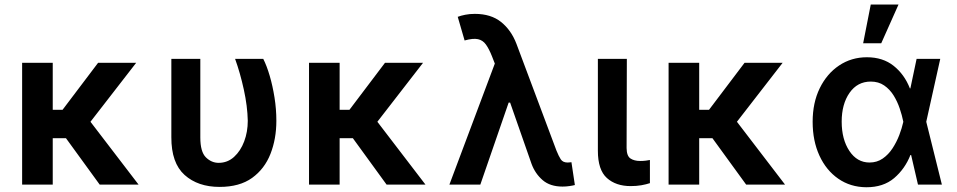

<svg xmlns="http://www.w3.org/2000/svg" viewBox="-20 -801 4150 833"><path d="M208.8 -528.4V-324.6H251.4L405.5 -528.4H570.7L372.5 -272.7L581.3 0H412.6L266.3 -201.3H208.8V0H76V-528.4Z M723.4 -545.5H849.1V-204.5Q849.1 -142.4 873.2 -118.4Q897.4 -94.5 928.6 -94.5Q967 -94.5 995.4 -120.2Q1023.8 -146 1039.4 -187.5Q1055 -229 1055 -277Q1053.6 -340.6 1037.8 -412.6Q1022 -484.7 1000 -545.5H1122.2Q1137.4 -515.6 1150.2 -471.9Q1163 -428.3 1171 -377.8Q1179 -327.4 1179 -277Q1179 -198.5 1153.4 -133.3Q1127.8 -68.2 1073.7 -29.1Q1019.5 9.9 932.5 9.9Q838.8 9.9 780.9 -41.9Q723 -93.8 723.4 -206Z M1453.5 -528.4V-324.6H1496.1L1650.2 -528.4H1815.3L1617.2 -272.7L1826 0H1657.3L1511 -201.3H1453.5V0H1320.7V-528.4Z M2420.8 8.5Q2366.8 8.5 2334.3 -19.5Q2301.8 -47.6 2286.2 -89.8L2193.2 -355.8H2186.8L2063.9 0H1929.7L2126.8 -525.2L2114.3 -557.2Q2101.6 -589.1 2088.2 -607.8Q2074.9 -626.4 2053.8 -631Q2032.7 -635.7 1995.7 -625.4L1965.9 -728Q1979.8 -733.3 1998.6 -737Q2017.4 -740.8 2040.1 -740.8Q2110.1 -740.8 2153.9 -705.6Q2197.8 -670.5 2220.5 -611.2L2394.2 -147.7Q2403.8 -123.9 2412.8 -109.9Q2421.9 -95.9 2442.5 -95.9Q2446.4 -95.9 2450.1 -96.4Q2453.8 -96.9 2459.2 -97.3L2474.1 1.8Q2464.5 4.3 2449.9 6.4Q2435.4 8.5 2420.8 8.5Z M2573.9 -545.5H2699.6L2698.5 -158.7Q2698.9 -124.3 2715.2 -113.5Q2731.5 -102.6 2757.5 -102.6Q2770.6 -102.6 2781.6 -104Q2792.6 -105.5 2799.7 -106.9V-6.4Q2783.7 -1.1 2762.6 2.7Q2741.5 6.4 2716.3 6.4Q2652 6.4 2612.9 -28.8Q2573.9 -63.9 2573.9 -147Z M3013.5 -528.4V-324.6H3056.1L3210.2 -528.4H3375.4L3177.2 -272.7L3386 0H3217.3L3071 -201.3H3013.5V0H2880.7V-528.4Z M3737.9 11.4Q3669.4 10.7 3617 -25.6Q3564.6 -61.8 3535.2 -125.7Q3505.7 -189.6 3505.7 -272.7Q3505.7 -355.5 3536.6 -418.5Q3567.5 -481.5 3620.7 -517Q3674 -552.6 3741.1 -552.6Q3810.4 -552.6 3857.1 -515.4Q3903.8 -478.3 3927.6 -417.6H3929.7L3956.7 -545.5H4059.3L3998.6 -272.7L4066.4 0H3962.7L3932.9 -128.6H3930Q3906.2 -68.2 3859.2 -28.2Q3812.1 11.7 3737.9 11.4ZM3899.1 -272.7 3898.8 -274.1Q3893.5 -300.8 3883.3 -330.8Q3873.2 -360.8 3856.7 -387.3Q3840.2 -413.7 3815.9 -430.4Q3791.5 -447.1 3757.8 -447.1Q3699.9 -447.1 3665.8 -398.3Q3631.7 -349.4 3631.7 -273.1Q3631.7 -196.4 3665.1 -146.1Q3698.5 -95.9 3752.5 -95.9Q3784.8 -95.9 3809.7 -113.1Q3834.5 -130.3 3852.3 -157.5Q3870 -184.7 3881.6 -215Q3893.1 -245.4 3898.8 -271.3ZM3724.8 -613.3 3757.8 -781.2H3878.2L3803.3 -613.3Z"/></svg>

Font: Inter UI Semi Bold
Style: Regular
Weight: 600
Designer: Rasmus Andersson
Foundry: rsms
Version: 3.2;8d6f07862